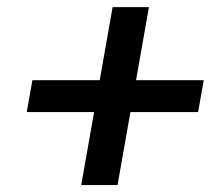

<svg xmlns="http://www.w3.org/2000/svg" viewBox="-20 -620 626 547"><path d="M211.4 -92.8 300.8 -599.6H404.3L314.9 -92.8ZM56.2 -300.8 72.3 -391.6H560.5L544.4 -300.8Z"/></svg>

Font: Cascadia Code PL
Style: Italic
Weight: 400
Italic angle: -10°
Monospace: yes
Designer: Aaron Bell
Foundry: Saja Typeworks
Version: Version 2404.023